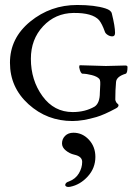

<svg xmlns="http://www.w3.org/2000/svg" viewBox="-20 -474 547 771"><path d="M278 147Q260 143 244.5 130.5Q229 118 229 102Q229 84 241.5 71.5Q254 59 275 59Q311 59 337 87Q363 115 363 156Q363 201 332.5 234.5Q302 268 262 276Q251 278 245.5 274.5Q240 271 243 264.5Q246 258 256 255Q283 245 296.5 222.5Q310 200 310 176Q310 154 278 147ZM272 -24Q322 -24 360 -46Q381 -60 381 -102Q381 -108 382 -122.5Q383 -137 382.5 -145Q382 -153 379 -157Q370 -167 348.5 -172.5Q327 -178 312 -178Q303 -178 298 -204Q298 -212 301 -212Q322 -212 354 -210.5Q386 -209 405 -209Q421 -209 446 -210Q471 -211 483 -211Q492 -211 492 -205Q492 -181 485 -178Q448 -167 446 -145Q443 -113 443 -74Q443 -70 447 -63Q448 -61 452 -57.5Q456 -54 456 -52Q456 -44 446 -39Q398 -13 367 -4Q312 12 271 12Q169 12 94.5 -55.5Q20 -123 20 -222Q20 -321 101.5 -387.5Q183 -454 290 -454Q361 -454 404 -440Q426 -433 429 -420Q442 -368 442 -342Q442 -328 431 -328Q421 -328 412 -334Q403 -340 401 -347Q390 -378 378 -393Q351 -423 275 -422Q202 -421 153 -368.5Q104 -316 104 -238Q104 -152 150.5 -88Q197 -24 272 -24Z"/></svg>

Font: EB Garamond
Style: SC
Weight: 400
Version: Version 000.010